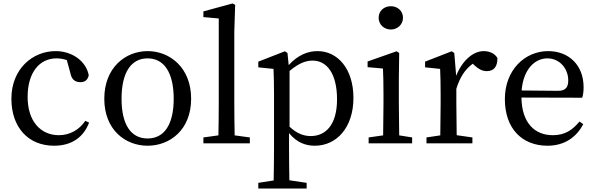

<svg xmlns="http://www.w3.org/2000/svg" viewBox="-20 -830 3451 1112"><path d="M474 -130C439 -78 384 -47 321 -47C216 -47 140 -127 140 -268C140 -410 208 -492 308 -492C325 -492 346 -489 367 -482L388 -405C394 -374 411 -354 446 -354C472 -354 488 -367 494 -394C479 -475 399 -534 302 -534C169 -534 46 -431 46 -258C46 -91 145 14 293 14C395 14 464 -35 496 -120Z M835 14C963 14 1087 -77 1087 -258C1087 -440 962 -534 835 -534C707 -534 584 -439 584 -258C584 -78 706 14 835 14ZM835 -28C739 -28 684 -107 684 -258C684 -410 739 -492 835 -492C930 -492 986 -410 986 -258C986 -107 930 -28 835 -28Z M1339 -46C1338 -106 1337 -170 1337 -230V-646L1342 -802L1327 -810L1158 -764V-731L1247 -723V-230C1247 -170 1246 -106 1245 -46L1158 -34V0H1427V-34Z M1657 -419C1716 -469 1757 -479 1791 -479C1874 -479 1932 -402 1932 -255C1932 -104 1864 -42 1780 -42C1738 -42 1699 -57 1657 -96ZM1645 -523 1630 -533 1476 -473V-440L1564 -431C1566 -387 1567 -348 1567 -287V31C1567 90 1566 153 1565 215L1476 229V262H1756V229L1656 214C1655 152 1654 88 1654 28V-59C1701 -2 1753 14 1803 14C1931 14 2027 -93 2027 -263C2027 -431 1936 -534 1819 -534C1761 -534 1704 -510 1652 -453Z M2244 -659C2282 -659 2314 -688 2314 -727C2314 -767 2282 -794 2244 -794C2204 -794 2173 -767 2173 -727C2173 -688 2204 -659 2244 -659ZM2292 -46C2291 -102 2290 -179 2290 -230V-377L2292 -523L2277 -533L2109 -474V-441L2198 -433C2200 -385 2201 -349 2201 -288V-230C2201 -179 2200 -102 2199 -46L2115 -34V0H2367V-34Z M2611 -523 2596 -533 2442 -473V-440L2529 -431C2531 -387 2532 -349 2532 -287V-230C2532 -179 2531 -101 2530 -46L2450 -34V0H2716V-34L2625 -47C2624 -103 2623 -179 2623 -230V-316C2644 -383 2673 -428 2718 -461L2731 -449C2752 -430 2773 -418 2799 -418C2843 -418 2861 -447 2861 -493C2848 -519 2816 -534 2782 -534C2721 -534 2658 -481 2622 -391Z M3001 -306C3012 -436 3083 -492 3150 -492C3221 -492 3271 -433 3271 -365C3271 -329 3260 -304 3212 -304ZM3352 -264C3357 -279 3360 -300 3360 -325C3360 -454 3273 -534 3155 -534C3020 -534 2904 -425 2904 -256C2904 -85 3004 14 3151 14C3248 14 3318 -34 3358 -111L3336 -126C3297 -79 3254 -47 3182 -47C3075 -47 3002 -120 3000 -265Z"/></svg>

Font: Noto Serif SC Medium
Style: Regular
Weight: 500
Designer: Ryoko NISHIZUKA 西塚涼子 (kana & ideographs); Frank Grießhammer (Latin, Greek & Cyrillic); Wenlong ZHANG 张文龙 (bopomofo); San
Foundry: Adobe Systems Incorporated
Version: Version 1.001;PS 1.001;hotconv 16.6.54;makeotf.lib2.5.65590